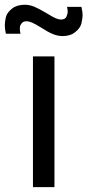

<svg xmlns="http://www.w3.org/2000/svg" viewBox="-56 -773 361 793"><path d="M202.6 -624Q182.6 -624 162.4 -632.3Q142.1 -640.6 112.8 -659.7Q88.9 -674.3 76.4 -679.7Q64 -685.1 52.7 -685.1Q40.5 -685.1 33.9 -677.2Q27.3 -669.4 26.6 -664.1Q25.9 -658.7 25.9 -653.8Q25.9 -644 28.8 -633.8H-31.7Q-36.1 -652.8 -36.1 -668.9Q-36.1 -682.1 -31.7 -702.6Q-26.9 -721.2 -5.9 -737.8Q14.2 -753.4 46.4 -753.4Q65.9 -753.4 85.4 -745.4Q105 -737.3 136.7 -718.3Q160.6 -703.6 173.1 -698Q185.5 -692.4 196.8 -692.4Q212.9 -692.4 218.3 -704.1Q223.6 -715.8 223.6 -725.6Q223.6 -734.4 220.7 -744.6H280.3Q285.2 -724.1 285.2 -710Q285.2 -699.2 280.3 -676.3Q275.4 -656.7 254.9 -640.6Q234.9 -624 202.6 -624ZM168.9 0H80.1V-540H168.9Z"/></svg>

Font: Vela Sans Med
Style: Regular
Weight: 500
Designer: Principal design: Mikhail Sharanda - project Manrope.
Design modification: Ravid Balaliev
Foundry: Mikhail Sharanda
Version: Version 1.001